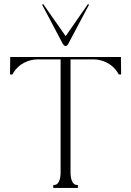

<svg xmlns="http://www.w3.org/2000/svg" viewBox="-20 -925 645 945"><path d="M363.3 -14.6V0H327.1H302.7H278.3H242.2V-14.6H247.1Q261.7 -14.6 270 -31.5Q278.3 -48.3 278.3 -78.1V-632.8H167Q130.4 -632.8 98.6 -616.2Q66.9 -599.6 47.9 -570.3L41 -558.6H29.3Q29.3 -569.3 29.8 -598.6Q30.3 -627.9 30.3 -638.7V-644.5H39.1H108.4H497.1H566.4H575.2V-638.7Q575.2 -627.9 575.7 -598.6Q576.2 -569.3 576.2 -558.6H564.5L557.6 -570.3Q538.6 -599.6 506.8 -616.2Q475.1 -632.8 438.5 -632.8H327.1V-78.1Q327.1 -48.3 335.4 -31.5Q343.8 -14.6 358.4 -14.6ZM303.2 -747.1 192.4 -905.3 187.5 -901.4 288.1 -710.9Q296.4 -698.2 302.7 -698.2Q310.5 -698.2 317.4 -711.9L418 -901.4L413.1 -905.3Z"/></svg>

Font: Elaris
Style: Regular
Weight: 500
Version: Version 1.0